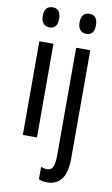

<svg xmlns="http://www.w3.org/2000/svg" viewBox="-105 -791 632 1084"><g transform="rotate(10 211.0 -249.5)"><path d="M107 -739Q153 -739 153 -681Q153 -624 107 -624Q85 -624 72 -639Q59 -654 59 -681Q59 -739 107 -739ZM146 -537V0H65V-537ZM270 -681Q270 -739 318 -739Q364 -739 364 -681Q364 -624 318 -624Q296 -624 283 -639Q270 -654 270 -681ZM247 240Q219 240 198 231V159Q217 167 233 167Q256 167 266 146.5Q276 126 276 83V-537H357V82Q357 163 329 201Q301 239 247 240Z"/></g></svg>

Font: Noto Sans Bengali UI ExtraCondensed
Style: Regular
Weight: 400
Width: 2
Designer: Jelle Bosma - Monotype Design Team
Foundry: Monotype Imaging Inc.
Version: Version 2.003; ttfautohint (v1.8.4.7-5d5b)